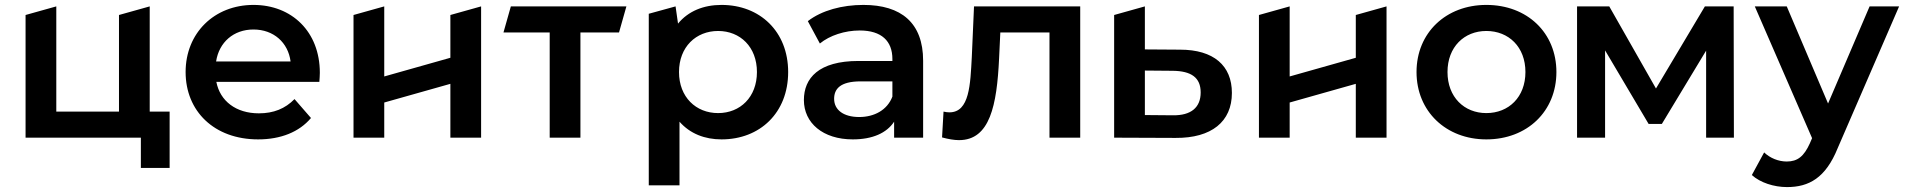

<svg xmlns="http://www.w3.org/2000/svg" viewBox="-20 -560 7748 781"><path d="M670 -106H589V-534L464 -499V-106H209V-534L84 -499V0H553V123H670Z M1281 -264C1281 -431 1167 -540 1011 -540C852 -540 735 -426 735 -267C735 -108 851 7 1030 7C1122 7 1197 -23 1245 -80L1178 -157C1140 -118 1093 -99 1033 -99C940 -99 875 -149 860 -227H1279C1280 -239 1281 -254 1281 -264ZM1011 -440C1093 -440 1152 -387 1162 -310H859C871 -388 930 -440 1011 -440Z M1418 -499V0H1543V-143L1812 -219V0H1937V-534L1812 -499V-325L1543 -249V-534Z M2498 -428 2528 -534H2058L2028 -428H2216V0H2341V-428Z M2915 -540C2842 -540 2780 -515 2738 -464L2728 -534L2619 -504V194H2744V-65C2787 -16 2847 7 2915 7C3071 7 3186 -101 3186 -267C3186 -432 3071 -540 2915 -540ZM2901 -100C2811 -100 2742 -165 2742 -267C2742 -369 2811 -434 2901 -434C2991 -434 3059 -369 3059 -267C3059 -165 2991 -100 2901 -100Z M3492 -540C3406 -540 3323 -518 3266 -474L3315 -383C3355 -416 3417 -436 3477 -436C3566 -436 3610 -393 3610 -320V-312H3472C3310 -312 3250 -242 3250 -153C3250 -60 3327 7 3449 7C3529 7 3587 -19 3617 -65V0H3735V-313C3735 -467 3646 -540 3492 -540ZM3475 -84C3411 -84 3373 -113 3373 -158C3373 -197 3396 -229 3481 -229H3610V-167C3589 -112 3536 -84 3475 -84Z M4374 -534H3942L3933 -328C3927 -217 3924 -103 3842 -103C3835 -103 3827 -104 3818 -106L3812 -1C3838 6 3861 10 3881 10C4007 10 4035 -132 4044 -322L4049 -428H4249V0H4374Z M4637 -359V-534L4512 -499V0L4762 1C4908 2 4991 -65 4991 -182C4991 -293 4917 -358 4780 -358ZM4637 -92V-273L4751 -272C4825 -271 4864 -245 4864 -184C4864 -122 4824 -90 4751 -91Z M5101 -499V0H5226V-143L5495 -219V0H5620V-534L5495 -499V-325L5226 -249V-534Z M6026 7C6192 7 6311 -107 6311 -267C6311 -427 6192 -540 6026 -540C5862 -540 5742 -427 5742 -267C5742 -107 5862 7 6026 7ZM6026 -100C5936 -100 5868 -165 5868 -267C5868 -369 5936 -434 6026 -434C6117 -434 6185 -369 6185 -267C6185 -165 6117 -100 6026 -100Z M6920 0H7033L7032 -534H6915L6716 -200L6526 -534H6395V0H6509V-355L6686 -56H6740L6920 -354Z M7705 -534H7585L7416 -139L7248 -534H7118L7351 2L7342 23C7318 76 7292 97 7248 97C7214 97 7180 83 7156 60L7106 152C7140 183 7196 201 7249 201C7338 201 7406 164 7455 43Z"/></svg>

Font: Talent
Style: Bold
Weight: 600
Designer: Mike Powis
Version: Version 1.001;hotconv 1.0.109;makeotfexe 2.5.65596